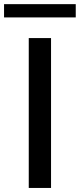

<svg xmlns="http://www.w3.org/2000/svg" viewBox="-50 -928 394 948"><path d="M92 0V-740H202V0ZM-30 -842V-907.5H324V-842Z"/></svg>

Font: Encode Sans Expanded Medium
Style: Regular
Weight: 500
Width: 7
Designer: Multiple Designers
Foundry: Impallari Type
Version: Version 3.000; ttfautohint (v1.8.3) -l 8 -r 50 -G 200 -x 14 